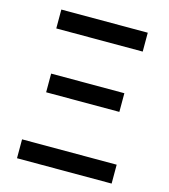

<svg xmlns="http://www.w3.org/2000/svg" viewBox="-107 -799 778 884"><g transform="rotate(15 281.5 -357.0)"><path d="M76 -624H488V-714H76ZM107 -328H456V-417H107ZM56 0H507V-90H56Z"/></g></svg>

Font: Noto Sans Mono SemiCondensed Medium
Style: Regular
Weight: 500
Width: 4
Designer: Monotype Design Team
Foundry: Monotype Imaging Inc.
Version: Version 2.014